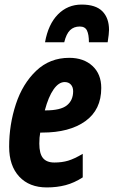

<svg xmlns="http://www.w3.org/2000/svg" viewBox="-20 -810 497 840"><path d="M20 -168Q20 -265 49.5 -354.5Q79 -444 138.5 -500.5Q198 -557 283 -557Q346 -557 384.5 -521.5Q423 -486 423 -425Q423 -330 353.5 -280Q284 -230 165 -230H156Q152 -210 152 -182Q152 -138 168 -118.5Q184 -99 218 -99Q251 -99 278 -107Q305 -115 342 -137V-34Q305 -10 267 0Q229 10 185 10Q108 10 64 -37.5Q20 -85 20 -168ZM179 -327Q245 -327 272.5 -349Q300 -371 300 -411Q300 -429 290 -440Q280 -451 263 -451Q237 -451 214.5 -419Q192 -387 176 -327ZM337 -790Q399 -790 428 -760.5Q457 -731 457 -679Q457 -663 451 -625H369Q369 -659 360.5 -676.5Q352 -694 329 -694Q303 -694 286.5 -678Q270 -662 261 -625H177Q191 -704 233.5 -747Q276 -790 337 -790Z"/></svg>

Font: Noto Sans Display Ex Bold Cond
Style: Italic
Weight: 800
Width: 3
Italic angle: -12°
Designer: Monotype Design team
Foundry: Monotype Imaging Inc.
Version: Version 1.000